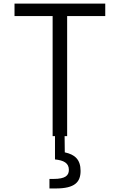

<svg xmlns="http://www.w3.org/2000/svg" viewBox="-20 -750 660 1058"><path d="M350 0V-661.5H560V-730H60V-661.5H270V0H283V128.5C331.5 133.5 359.5 148.5 359.5 186C359.5 217 340.5 236 274.5 236H252.5V288.5H287C392.5 288.5 424 253.5 424 191.5C424 129 392.5 101.5 337 89.5L336 0Z"/></svg>

Font: Monaspace Neon Light
Style: Regular
Weight: 300
Designer: Riley Cran & the Lettermatic Team
Foundry: Lettermatic
Version: Version 1.200 (Monaspace Neon)